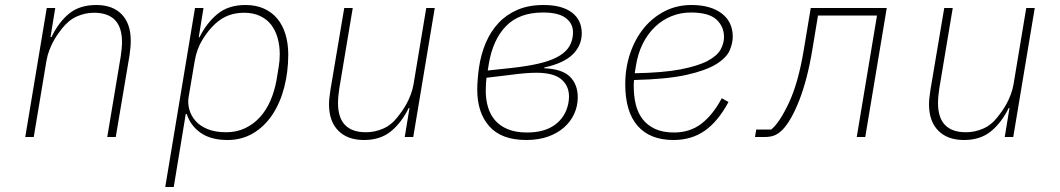

<svg xmlns="http://www.w3.org/2000/svg" viewBox="-20 -548 4240 768"><path d="M81 0 167 -516H201L182 -400H186Q215 -460 257 -494Q299 -528 365 -528Q431 -528 467 -490.5Q503 -453 503 -385Q503 -371 501.5 -356Q500 -341 498 -326L443 0H409L463 -323Q465 -337 466.5 -352Q468 -367 468 -380Q468 -497 356 -497Q321 -497 288 -482.5Q255 -468 228 -434Q221 -425 212 -412.5Q203 -400 194 -383.5Q185 -367 177.5 -347.5Q170 -328 166 -306L115 0Z M760 -516H794L775 -399H778Q807 -457 850.5 -492.5Q894 -528 962 -528Q1004 -528 1036 -513.5Q1068 -499 1089.5 -473Q1111 -447 1122 -410.5Q1133 -374 1133 -330Q1133 -261 1117 -199Q1101 -137 1070 -90Q1039 -43 993.5 -15.5Q948 12 890 12Q824 12 783 -16.5Q742 -45 727 -92H723L675 200H641ZM885 -19Q926 -19 960 -35Q994 -51 1019.5 -79Q1045 -107 1061.5 -145Q1078 -183 1086 -227L1095 -282Q1099 -305 1099 -331Q1099 -366 1090.5 -396Q1082 -426 1065 -448.5Q1048 -471 1020.5 -484Q993 -497 956 -497Q923 -497 894.5 -486.5Q866 -476 840 -452Q813 -427 790 -389.5Q767 -352 759 -305L735 -163Q730 -137 737 -111Q744 -85 762 -64.5Q780 -44 810.5 -31.5Q841 -19 885 -19Z M1618 -116H1615Q1586 -57 1543.5 -22.5Q1501 12 1436 12Q1370 12 1333 -25.5Q1296 -63 1296 -131Q1296 -145 1298 -160Q1300 -175 1302 -190L1357 -516H1391L1337 -193Q1335 -179 1333.5 -164Q1332 -149 1332 -136Q1332 -19 1444 -19Q1479 -19 1512.5 -33.5Q1546 -48 1572 -82Q1579 -91 1588 -103.5Q1597 -116 1606 -132.5Q1615 -149 1622.5 -168.5Q1630 -188 1634 -210L1685 -516H1719L1633 0H1599Z M2085 12Q1986 12 1937.5 -42.5Q1889 -97 1889 -189Q1889 -209 1891 -233Q1893 -257 1896 -278Q1904 -332 1923.5 -377.5Q1943 -423 1974.5 -456.5Q2006 -490 2050.5 -509Q2095 -528 2154 -528Q2228 -528 2267.5 -498Q2307 -468 2307 -415Q2307 -366 2271 -330.5Q2235 -295 2157 -278V-275Q2229 -272 2260 -241Q2291 -210 2291 -159Q2291 -124 2277 -93Q2263 -62 2236.5 -38.5Q2210 -15 2172 -1.5Q2134 12 2085 12ZM2088 -18Q2158 -18 2200 -49Q2242 -80 2253 -133Q2256 -148 2256 -162Q2256 -205 2225 -231Q2194 -257 2125 -257Q2105 -257 2080 -255Q2055 -253 2018 -248L1926 -237Q1925 -231 1924 -214.5Q1923 -198 1923 -184Q1923 -150 1932 -119.5Q1941 -89 1960.5 -66.5Q1980 -44 2011.5 -31Q2043 -18 2088 -18ZM2025 -276Q2089 -283 2134 -293.5Q2179 -304 2207.5 -319Q2236 -334 2251 -353.5Q2266 -373 2270 -397Q2271 -402 2271.5 -407.5Q2272 -413 2272 -419Q2272 -454 2243 -476Q2214 -498 2152 -498Q2057 -498 2004 -443.5Q1951 -389 1935 -291L1931 -266Z M2674 12Q2580 12 2530.5 -44.5Q2481 -101 2481 -211Q2481 -276 2500.5 -334Q2520 -392 2555 -435Q2590 -478 2638.5 -503Q2687 -528 2746 -528Q2822 -528 2866.5 -494.5Q2911 -461 2911 -401Q2911 -375 2898.5 -346Q2886 -317 2845 -291.5Q2804 -266 2726 -248.5Q2648 -231 2516 -228Q2515 -220 2515 -212Q2515 -204 2515 -202Q2515 -164 2523 -130.5Q2531 -97 2550 -72Q2569 -47 2600 -32.5Q2631 -18 2676 -18Q2740 -18 2786 -53.5Q2832 -89 2867 -155L2894 -140Q2852 -62 2799 -25Q2746 12 2674 12ZM2743 -498Q2703 -498 2666.5 -483.5Q2630 -469 2600.5 -441Q2571 -413 2551 -373Q2531 -333 2523 -281L2519 -255Q2632 -257 2702 -270.5Q2772 -284 2810.5 -304.5Q2849 -325 2862.5 -350Q2876 -375 2876 -400Q2876 -442 2845.5 -470Q2815 -498 2743 -498Z M3005 -30H3065Q3098 -57 3135.5 -136.5Q3173 -216 3195 -348L3223 -516H3527L3441 0H3407L3488 -486H3252L3230 -353Q3210 -231 3177.5 -148Q3145 -65 3110 -29Q3094 -13 3078 -6.5Q3062 0 3039 0H3000Z M4018 -116H4015Q3986 -57 3943.5 -22.5Q3901 12 3836 12Q3770 12 3733 -25.5Q3696 -63 3696 -131Q3696 -145 3698 -160Q3700 -175 3702 -190L3757 -516H3791L3737 -193Q3735 -179 3733.5 -164Q3732 -149 3732 -136Q3732 -19 3844 -19Q3879 -19 3912.5 -33.5Q3946 -48 3972 -82Q3979 -91 3988 -103.5Q3997 -116 4006 -132.5Q4015 -149 4022.5 -168.5Q4030 -188 4034 -210L4085 -516H4119L4033 0H3999Z"/></svg>

Font: IBM Plex Mono ExtraLight
Style: Italic
Weight: 200
Italic angle: -9°
Monospace: yes
Designer: Mike Abbink, Paul van der Laan, Pieter van Rosmalen
Foundry: Bold Monday
Version: Version 2.3